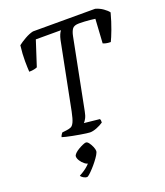

<svg xmlns="http://www.w3.org/2000/svg" viewBox="-169 -817 1014 1181"><g transform="rotate(-20 338.5 -226.0)"><path d="M306.2 0Q299.5 0 282.2 -2.4Q265 -4.8 242.7 -8.5Q220.3 -12.3 197.5 -16.7Q174.6 -21.1 156.8 -25.4Q139 -29.6 131 -32.6Q133.7 -42.3 138.3 -48.7Q142.8 -55 145.3 -58.3L176.1 -62Q191.6 -64 203.4 -69Q215.1 -74 224.6 -93.9Q234 -113.8 243.3 -159.4L329.7 -596.9Q333.9 -616 339.8 -629.7Q345.6 -643.4 352.9 -652H188L134.9 -488.3Q129.3 -485.3 114.8 -482Q100.4 -478.8 82 -478.8Q80.2 -503.4 79.7 -548.5Q79.2 -593.7 86.2 -650.7Q105 -665.5 133.9 -682Q162.9 -698.5 188.1 -704H595.2Q621.7 -696.8 644.5 -680.8Q667.2 -664.8 677 -650.7Q661.7 -593.1 644.3 -547.2Q626.9 -501.2 615.7 -478.8Q597.5 -478.8 584.3 -482Q571.1 -485.3 565.8 -488.3L575.5 -645.7Q561.9 -647.7 543.6 -649.6Q525.3 -651.5 506.8 -652.5Q488.3 -653.5 471.5 -653.5Q438.4 -653.5 426.9 -637.4Q415.4 -621.4 409.6 -591.6L319.5 -133.5Q314.5 -106.1 305.7 -89.9Q296.9 -73.6 289.4 -67L391.2 -56.3Q393.2 -52.7 394.2 -47.1Q395.2 -41.4 394.4 -32.6Q376.2 -19.9 351 -9.9Q325.8 0 306.2 0ZM195.9 251.7Q183.5 251.7 171.2 244.1Q158.9 236.4 155.7 228.6Q172.8 219.9 188.4 209.2Q204.1 198.6 217 186.5Q229.9 174.4 237.2 163.2L233.2 176.2Q221.8 176.2 207.5 165.1Q193.2 154.1 183.1 138.3Q172.9 122.6 172.9 109.2Q172.9 100.6 183.4 90.1Q193.9 79.7 209.2 70.7Q224.4 61.7 238.7 55.5Q253 49.3 259.7 49.3Q269.2 49.3 278.7 62.1Q288.3 74.9 295.4 91.5Q302.5 108.1 302.5 119.5Q302.5 128.7 293 144.5Q283.5 160.2 269.1 178.7Q254.8 197.3 239.5 213.8Q224.2 230.4 212.1 241.1Q200.1 251.7 195.9 251.7Z"/></g></svg>

Font: Texturina Medium
Style: Italic
Weight: 500
Italic angle: -11°
Designer: Guillermo Torres Carreño
Foundry: Omnibus-Type
Version: Version 1.002